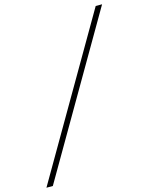

<svg xmlns="http://www.w3.org/2000/svg" viewBox="-151 -902 853 1104"><g transform="rotate(-15 276.0 -350.0)"><path d="M23 118H-15L529 -818H567Z"/></g></svg>

Font: Be Vietnam Pro Variable Thin
Style: Italic
Weight: 100
Italic angle: -12°
Designer: Lam Bao, Tony Le, Vietanh Nguyen
Foundry: Yellow Type Foundry
Version: Version 1.002